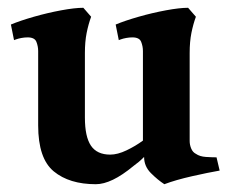

<svg xmlns="http://www.w3.org/2000/svg" viewBox="-20 -457 590 493"><path d="M467 -95Q467 -85 471 -75.5Q475 -66 483 -62Q493 -55 509 -54Q525 -53 536 -53L544 -19Q515 -14 473 -4.5Q431 5 402 16Q385 5 367.5 -12.5Q350 -30 350 -54Q343 -47 336.5 -41.5Q330 -36 323 -31Q294 -7 270 4.5Q246 16 226 16Q158 16 118 -17Q78 -50 78 -135V-326Q78 -338 73.5 -349.5Q69 -361 51 -361Q43 -361 35 -359.5Q27 -358 21.5 -356Q16 -354 16 -354L8 -394Q32 -404 67 -414Q102 -424 137 -430.5Q172 -437 194 -437L214 -414Q207 -395 202.5 -372.5Q198 -350 198 -321V-155Q198 -106 213.5 -83Q229 -60 263 -60Q282 -60 305 -71Q328 -82 347 -96V-326Q347 -338 342.5 -349.5Q338 -361 320 -361Q312 -361 304 -359.5Q296 -358 290.5 -356Q285 -354 285 -354L277 -394Q301 -404 336 -414Q371 -424 406 -430.5Q441 -437 463 -437L483 -414Q476 -395 471.5 -372.5Q467 -350 467 -321Z"/></svg>

Font: Buenard
Style: Regular
Weight: 400
Version: Version 2.000